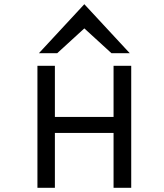

<svg xmlns="http://www.w3.org/2000/svg" viewBox="-20 -893 781 913"><path d="M252 -640 381 -758 510 -640H597L381 -873L165 -640ZM604 0V-580H520V-337H241V-580H158V0H241V-261H520V0Z"/></svg>

Font: Charger Monospace
Style: Regular
Weight: 400
Designer: Jasper
Foundry: Cannot Into Space Fonts
Version: Version 0.980